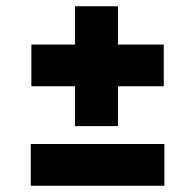

<svg xmlns="http://www.w3.org/2000/svg" viewBox="-20 -593 622 612"><path d="M219 -191V-318H80V-451H219V-573H356V-451H502V-318H356V-191ZM78 -1V-134H504V-1Z"/></svg>

Font: Literata ExtraBold
Style: Regular
Weight: 800
Designer: Latin by Veronika Burian and Jose Scaglione. Greek by Irene Vlachou. Cyrillic by Vera Evstafieva.
Foundry: TypeTogether
Version: Version 3.103;gftools[0.9.29]